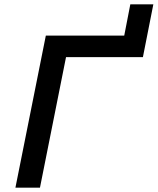

<svg xmlns="http://www.w3.org/2000/svg" viewBox="-20 -864 726 884"><path d="M51 0 191 -700H552L580 -844H686L638 -601H284L164 0Z"/></svg>

Font: Argentum Sans
Style: Italic
Weight: 400
Italic angle: -11.3099°
Designer: Julieta Ulanovsky, Owen Earl, Rasmus Andersson, Cristiano Sobral
Foundry: The Argentum Sans Project Authors
Version: Version 3.131; ttfautohint (v1.8.4.7-5d5b-dirty)